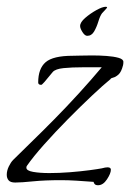

<svg xmlns="http://www.w3.org/2000/svg" viewBox="-31 -538 385 568"><path d="M259 10Q252 10 249 6.5Q246 3 246 0Q219 -2 195 -3.5Q171 -5 150 -5Q101 -5 66.5 -1.5Q32 2 14 2Q0 2 -5.5 -4.5Q-11 -11 -11 -21Q-11 -33 -5 -45.5Q1 -58 8 -65Q29 -86 61 -117Q93 -148 129.5 -185Q166 -222 202.5 -262Q239 -302 270 -339H216Q181 -339 157 -336.5Q133 -334 125 -325Q123 -323 115.5 -313.5Q108 -304 100.5 -295.5Q93 -287 91 -287Q82 -287 82 -294Q82 -335 104 -354Q126 -373 184 -373Q192 -373 207 -373.5Q222 -374 241 -374Q263 -374 284 -372.5Q305 -371 319.5 -367Q334 -363 334 -355Q334 -349 333 -345Q328 -325 319.5 -317.5Q311 -310 304 -308.5Q297 -307 296 -304Q275 -287 241 -255Q207 -223 169.5 -185Q132 -147 99.5 -110.5Q67 -74 49 -48Q47 -46 47 -42Q47 -33 67 -29.5Q87 -26 115 -26Q144 -26 176 -28.5Q208 -31 234 -34.5Q260 -38 270 -40Q281 -43 287 -43Q297 -43 297 -36Q297 -25 285.5 -7.5Q274 10 259 10ZM227 -432Q220 -432 213 -443Q206 -454 206 -461Q206 -472 221 -485Q236 -498 254 -508Q272 -518 282 -518Q284 -518 285 -517V-518Q285 -517 285.5 -516.5Q286 -516 286 -516Q286 -515 279.5 -508Q273 -501 271 -499Q265 -491 260 -474.5Q255 -458 247.5 -445Q240 -432 227 -432Z"/></svg>

Font: Bilbo
Style: Regular
Weight: 400
Designer: Robert E. Leuschke
Foundry: Robert E. Leuschke
Version: Version 1.100